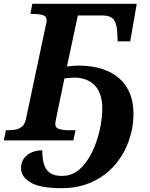

<svg xmlns="http://www.w3.org/2000/svg" viewBox="-43 -734 782 1004"><path d="M278 250Q166 250 116.5 220Q67 190 67 145Q67 115 82.5 94Q98 73 123 62.5Q148 52 178 52Q178 93 186.5 123Q195 153 217.5 169.5Q240 186 281 186Q325 186 359 162Q393 138 418 98Q443 58 459.5 11Q476 -36 484 -82.5Q492 -129 492 -166Q492 -206 482 -236.5Q472 -267 453 -287Q434 -307 407 -317.5Q380 -328 347 -328Q337 -328 323 -327Q309 -326 294 -324L255 -137Q251 -117 248.5 -104Q246 -91 246 -87Q246 -65 267 -59Q288 -53 319 -53H352L341 0H-23L-12 -53H1Q22 -53 41 -57Q60 -61 74 -74Q88 -87 93 -113L197 -604Q199 -609 200 -616Q201 -623 201 -627Q201 -649 181 -655Q161 -661 129 -661H116L126 -714H672L638 -518H572Q572 -526 571.5 -534Q571 -542 571 -550Q571 -558 570 -566Q568 -610 551.5 -631.5Q535 -653 494 -653H364L307 -386Q322 -388 337 -389.5Q352 -391 365 -391Q438 -391 492.5 -373Q547 -355 583 -322Q619 -289 637 -243Q655 -197 655 -141Q655 -66 630 4Q605 74 557 129.5Q509 185 438.5 217.5Q368 250 278 250Z"/></svg>

Font: Noto Serif
Style: Italic
Weight: 400
Italic angle: -12°
Designer: Monotype Design Team
Foundry: Monotype Imaging Inc.
Version: Version 2.013